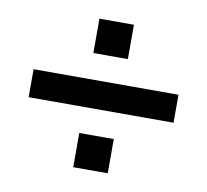

<svg xmlns="http://www.w3.org/2000/svg" viewBox="-62 -647 684 634"><g transform="rotate(10 280.0 -330.0)"><path d="M37.1 -283.2V-377H522.9V-283.2ZM222.2 -81.1V-195.8H337.9V-81.1ZM222.2 -463.9V-579.1H337.9V-463.9Z"/></g></svg>

Font: TASA Explorer Medium
Style: Regular
Weight: 500
Designer: Weizhong Zhang
Foundry: Local Remote
Version: Version 1.000;Glyphs 3.1.2 (3151)